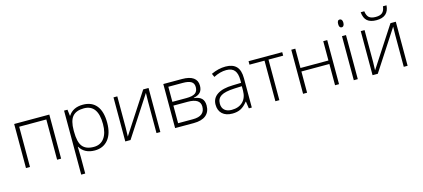

<svg xmlns="http://www.w3.org/2000/svg" viewBox="-70 -1369 4916 2234"><g transform="rotate(-15 2387.5 -251.5)"><path d="M137.2 0H88.9V-530.8H512.2V0H463.9V-484.9H137.2Z M917 9.8Q794.4 9.8 738.3 -82H734.9L736.3 -41Q738.3 -4.9 738.3 38.1V240.2H689.9V-530.8H731L740.2 -455.1H743.2Q797.9 -541 918 -541Q1025.4 -541 1081.8 -470.5Q1138.2 -399.9 1138.2 -265.1Q1138.2 -134.3 1078.9 -62.3Q1019.5 9.8 917 9.8ZM916 -33.2Q997.6 -33.2 1042.2 -93.8Q1086.9 -154.3 1086.9 -263.2Q1086.9 -497.1 918 -497.1Q825.2 -497.1 781.7 -446Q738.3 -395 738.3 -279.8V-264.2Q738.3 -139.6 780 -86.4Q821.8 -33.2 916 -33.2Z M1331.1 -530.8V-147L1328.1 -46.9L1643.1 -530.8H1707.5V0H1661.1V-381.3L1663.1 -483.9L1348.1 0H1285.2V-530.8Z M2292.5 -402.8Q2292.5 -352.5 2267.6 -324Q2242.7 -295.4 2186.5 -284.2V-280.8Q2250.5 -273.4 2279.1 -243.9Q2307.6 -214.4 2307.6 -159.2Q2307.6 -82.5 2257.1 -41.3Q2206.5 0 2109.4 0H1885.3V-530.8H2110.4Q2201.2 -530.8 2246.8 -498Q2292.5 -465.3 2292.5 -402.8ZM2256.3 -160.2Q2256.3 -257.8 2106.4 -257.8H1933.6V-45.9H2113.3Q2256.3 -45.9 2256.3 -160.2ZM2241.2 -398.9Q2241.2 -445.3 2208 -465.1Q2174.8 -484.9 2108.4 -484.9H1933.6V-303.2H2102.5Q2176.8 -303.2 2209 -326.2Q2241.2 -349.1 2241.2 -398.9Z M2773.4 0 2761.2 -84H2757.3Q2717.3 -32.7 2675 -11.5Q2632.8 9.8 2575.2 9.8Q2497.1 9.8 2453.6 -30.3Q2410.2 -70.3 2410.2 -141.1Q2410.2 -218.8 2474.9 -261.7Q2539.6 -304.7 2662.1 -307.1L2763.2 -310.1V-345.2Q2763.2 -420.9 2732.4 -459.5Q2701.7 -498 2633.3 -498Q2559.6 -498 2480.5 -457L2462.4 -499Q2549.8 -540 2635.3 -540Q2722.7 -540 2765.9 -494.6Q2809.1 -449.2 2809.1 -353V0ZM2578.1 -34.2Q2663.1 -34.2 2712.2 -82.8Q2761.2 -131.3 2761.2 -217.8V-270L2668.5 -266.1Q2556.6 -260.7 2509 -231.2Q2461.4 -201.7 2461.4 -139.2Q2461.4 -89.4 2491.9 -61.8Q2522.5 -34.2 2578.1 -34.2Z M3317.9 -488.8H3141.1V0H3093.3V-488.8H2912.1V-530.8H3317.9Z M3475.1 -530.8V-297.9H3812V-530.8H3859.9V0H3812V-255.9H3475.1V0H3426.8V-530.8Z M4085.9 0H4037.6V-530.8H4085.9ZM4030.8 -678.2Q4030.8 -725.1 4061.5 -725.1Q4076.7 -725.1 4085.2 -712.9Q4093.8 -700.7 4093.8 -678.2Q4093.8 -656.2 4085.2 -643.6Q4076.7 -630.9 4061.5 -630.9Q4030.8 -630.9 4030.8 -678.2Z M4309.6 -530.8V-147L4306.6 -46.9L4621.6 -530.8H4686V0H4639.6V-381.3L4641.6 -483.9L4326.7 0H4263.7V-530.8ZM4475.1 -606Q4402.3 -606 4364.3 -638.4Q4326.2 -670.9 4319.8 -743.2H4362.8Q4370.1 -689.5 4396 -667.2Q4421.9 -645 4476.1 -645Q4529.8 -645 4555.9 -668Q4582 -690.9 4587.9 -743.2H4630.9Q4620.6 -606 4475.1 -606Z"/></g></svg>

Font: JBL Sans
Style: Light
Weight: 300
Version: Version 1.10